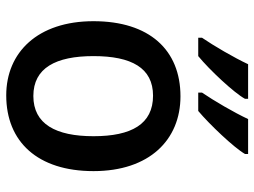

<svg xmlns="http://www.w3.org/2000/svg" viewBox="-120 -686 816 616"><g transform="rotate(90 288.0 -378.0)"><path d="M297 -766H186C165 -721 127 -656 101 -618V-606H160C204 -642 278 -721 297 -756ZM474 -766H362C341 -721 303 -656 277 -618V-606H336C379 -642 454 -721 474 -756ZM529 -270C529 -449 429 -549 289 -549C140 -549 48 -449 48 -270C48 -91 148 10 286 10C435 10 529 -91 529 -270ZM160 -270C160 -392 198 -461 287 -461C378 -461 417 -392 417 -270C417 -149 378 -77 288 -77C198 -77 160 -149 160 -270Z"/></g></svg>

Font: Noto Sans Thai Medium
Style: Regular
Weight: 500
Designer: Monotype Design Team
Foundry: Monotype Imaging Inc.
Version: Version 1.901